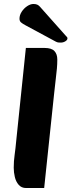

<svg xmlns="http://www.w3.org/2000/svg" viewBox="-20 -937 359 965"><path d="M111 8Q88 8 74 -8Q60 -24 54.5 -47.5Q49 -71 49 -94Q49 -127 53.5 -158.5Q58 -190 62 -234L110 -696H204Q239 -696 253.5 -680.5Q268 -665 268 -638Q268 -614 266 -592.5Q264 -571 260.5 -542Q257 -513 252 -466L202 8ZM310 -758 181 -903Q175 -910 167.5 -913.5Q160 -917 148 -917Q133 -917 116.5 -906Q100 -895 89 -878Q78 -861 78 -843Q78 -831 85.5 -824.5Q93 -818 108 -810L260 -728Q268 -724 273 -723.5Q278 -723 286 -723Q298 -723 308.5 -729.5Q319 -736 319 -744Q319 -748 317 -750.5Q315 -753 310 -758Z"/></svg>

Font: Alkatra
Style: Bold
Weight: 700
Designer: Suman Bhandary
Version: Version 1.100;gftools[0.9.22]